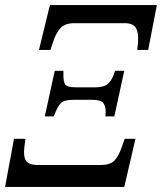

<svg xmlns="http://www.w3.org/2000/svg" viewBox="-52 -734 636 754"><path d="M101 -538 144 -714H564L530 -538H487L490 -568Q493 -603 482.5 -623Q472 -643 437 -643H239Q203 -643 185 -623Q167 -603 156 -568L146 -538ZM124 -277 163 -456H197V-437Q197 -415 203.5 -403Q210 -391 247 -391H321Q355 -391 370 -403.5Q385 -416 393 -437L400 -456H436L397 -277H362L363 -296Q363 -317 353.5 -329.5Q344 -342 311 -342H236Q200 -342 188 -330Q176 -318 167 -296L159 -277ZM-32 0 3 -189H48L44 -159Q39 -120 50 -103Q61 -86 98 -86H343Q380 -86 397 -103Q414 -120 427 -159L438 -189H480L436 0Z"/></svg>

Font: Noto Serif ExtraCondensed Medium
Style: Italic
Weight: 500
Width: 2
Italic angle: -12°
Designer: Monotype Design Team
Foundry: Monotype Imaging Inc.
Version: Version 2.013; ttfautohint (v1.8.4.7-5d5b)